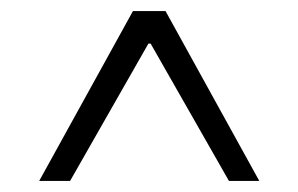

<svg xmlns="http://www.w3.org/2000/svg" viewBox="-20 -809 541 348"><path d="M221 -789H280L450 -481H395L253 -730H249L107 -481H51Z"/></svg>

Font: Encode Sans Wide
Style: Light
Weight: 300
Designer: Pablo Impallari, Andres Torresi
Foundry: Pablo Impallari, Andres Torresi
Version: Version 1.000; ttfautohint (v1.00) -l 8 -r 50 -G 200 -x 14 -